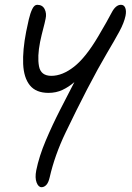

<svg xmlns="http://www.w3.org/2000/svg" viewBox="-20 -517 552 800"><path d="M153 263Q140 263 132.5 243.5Q125 224 131 193Q143 134 170.5 69Q198 4 230.5 -59.5Q263 -123 290 -175Q267 -155 240.5 -142.5Q214 -130 182 -130Q130 -130 104.5 -161.5Q79 -193 76.5 -250.5Q74 -308 89 -385Q94 -410 100 -436Q106 -462 114.5 -479.5Q123 -497 135 -497Q157 -497 166 -479Q175 -461 170 -439Q166 -419 160 -397Q154 -375 147 -342Q135 -281 142.5 -241Q150 -201 194 -201Q240 -201 288.5 -239Q337 -277 389 -365Q428 -431 445 -464Q462 -497 484 -497Q497 -497 502 -484Q507 -471 503 -451Q497 -422 477.5 -386Q458 -350 424.5 -293.5Q391 -237 343 -145Q298 -58 253 36Q208 130 187 222Q182 244 173 253.5Q164 263 153 263Z"/></svg>

Font: Shantell Sans Normal
Style: Italic
Weight: 300
Italic angle: -11.31°
Designer: Stephen Nixon, Anya Danilova, Shantell Martin
Foundry: Arrow Type
Version: Version 1.008;[a672d596b]